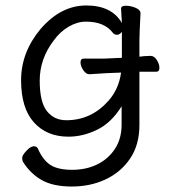

<svg xmlns="http://www.w3.org/2000/svg" viewBox="-20 -506 620 701"><path d="M489 -299Q498 -300 506 -301Q522 -302 529 -302H530Q543 -302 552.5 -287Q562 -272 562 -258Q562 -244 550 -244H489V-50Q489 23 455 73Q421 123 365.5 149Q310 175 242 175Q174 175 132.5 151.5Q91 128 64 85Q61 80 61 70.5Q61 61 76.5 44.5Q92 28 103.5 28Q115 28 119 38Q137 79 164.5 96.5Q192 114 243.5 114Q295 114 335.5 94Q376 74 400 37Q424 0 424 -51V-118Q387 -58 335 -32.5Q283 -7 230 -7Q151 -7 104 -59Q57 -111 57 -213Q57 -315 128 -400Q202 -486 295 -486Q388 -486 425 -422L422 -475Q422 -485 439.5 -485Q457 -485 475 -477.5Q493 -470 493 -458V-457Q489 -381 489 -358ZM422 -241 371 -239 307 -235H306Q294 -235 284 -250Q274 -265 274 -278.5Q274 -292 286 -292H360L425 -295V-390Q417 -379 407.5 -379Q398 -379 393 -385Q362 -427 294 -427Q262 -427 230.5 -408.5Q199 -390 176 -358Q125 -291 125 -212Q125 -133 151.5 -100Q178 -67 222 -67Q313 -67 376 -138Q414 -181 422 -241Z"/></svg>

Font: LXGW WenKai Lite
Style: Regular
Weight: 400
Designer: LXGW / Fontworks Inc.
Foundry: LXGW / Fontworks Inc.
Version: Version 1.511; March 25, 2025